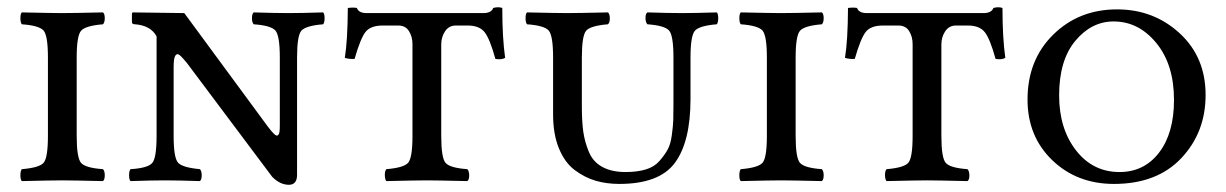

<svg xmlns="http://www.w3.org/2000/svg" viewBox="-20 -496 3372 528"><path d="M190.9 -337.9V-122.1Q190.9 -62 202.9 -48.1Q214.8 -34.2 263.2 -30.8Q268.1 -25.9 268.1 -13.9Q268.1 -2 263.2 2Q177.2 0 151.9 0Q124 0 40 2Q36.1 -2 36.1 -13.9Q36.1 -25.9 40 -30.8Q87.9 -34.7 99.9 -48.3Q111.8 -62 111.8 -122.1V-337.9Q111.8 -397.9 99.9 -411.9Q87.9 -425.8 40 -429.2Q36.1 -434.1 36.1 -446Q36.1 -458 40 -461.9Q126 -460 150.9 -460Q178.7 -460 263.2 -461.9Q268.1 -458 268.1 -446Q268.1 -434.1 263.2 -429.2Q215.3 -425.3 203.1 -411.6Q190.9 -397.9 190.9 -337.9Z M457.5 -122.1Q457.5 -62 469.7 -48.6Q481.9 -35.2 529.8 -30.8Q534.7 -25.9 534.7 -13.9Q534.7 -2 529.8 2Q469.7 0 433.6 0Q398.4 0 338.9 2Q335 -2 335 -13.9Q335 -25.9 338.9 -30.8Q386.7 -33.7 398.7 -47.9Q410.6 -62 410.6 -122.1V-396Q394.5 -425.8 351.6 -429.2Q342.8 -429.2 342.8 -435.1V-459L344.7 -461.9L486.8 -460L715.8 -148.9Q727.1 -133.8 733.9 -127.4Q740.7 -121.1 744.1 -124Q747.6 -127 748.5 -133.1Q749.5 -139.2 749.5 -150.9V-337.9Q749.5 -397.9 737.5 -411.9Q725.6 -425.8 677.7 -429.2Q672.9 -434.1 672.9 -446Q672.9 -458 677.7 -461.9Q737.8 -460 772.9 -460Q809.1 -460 868.7 -461.9Q872.6 -458 872.6 -446Q872.6 -434.1 868.7 -429.2Q820.8 -425.3 808.8 -411.6Q796.9 -397.9 796.9 -337.9V-15.1Q796.9 11.7 774.9 12.2Q750 12.2 728.5 -9.8L493.7 -323.2Q480.5 -339.4 473.6 -344.7Q466.8 -350.1 462.2 -343Q457.5 -335.9 457.5 -312Z M1193.4 -122.1Q1193.4 -62 1205.3 -48.1Q1217.3 -34.2 1265.1 -30.8Q1270 -25.9 1270.3 -13.9Q1270.5 -2 1265.1 2Q1179.2 0 1154.3 0Q1126.5 0 1042.5 2Q1038.6 -2 1038.3 -13.9Q1038.1 -25.9 1042.5 -30.8Q1090.3 -34.7 1102.3 -48.3Q1114.3 -62 1114.3 -122.1V-375Q1114.3 -395 1104.7 -410.4Q1095.2 -425.8 1075.2 -425.8H1032.2Q999 -425.8 985.1 -408Q971.2 -390.1 955.1 -334Q940.9 -333 928.2 -336.9Q936 -383.8 936.5 -474.1Q951.7 -476.1 961.4 -474.1Q966.3 -460 988.3 -460H1309.1Q1331.1 -460 1336.4 -474.1Q1350.6 -478 1361.3 -474.1Q1361.3 -392.1 1369.1 -336.9Q1359.4 -331.1 1342.3 -334Q1327.1 -389.2 1312.7 -407.5Q1298.3 -425.8 1266.1 -425.8H1233.4Q1214.4 -425.8 1203.9 -409.9Q1193.4 -394 1193.4 -374Z M1832 -337.9Q1832 -397.9 1820.1 -411.9Q1808.1 -425.8 1760.3 -429.2Q1755.4 -434.1 1755.1 -446Q1754.9 -458 1760.3 -461.9Q1820.3 -460 1855 -460Q1891.1 -460 1951.2 -461.9Q1955.1 -458 1955.1 -446Q1955.1 -434.1 1951.2 -429.2Q1903.3 -425.3 1891.1 -411.6Q1878.9 -397.9 1878.9 -337.9V-224.1Q1878.9 -106 1835.9 -48.1Q1793 9.8 1683.1 9.8Q1647.9 9.8 1617.9 1Q1587.9 -7.8 1560.5 -28.3Q1533.2 -48.8 1517.1 -87.9Q1501 -127 1501 -181.2V-337.9Q1501 -397.9 1489 -411.9Q1477.1 -425.8 1429.2 -429.2Q1425.3 -434.1 1425.3 -446Q1425.3 -458 1429.2 -461.9Q1515.1 -460 1540 -460Q1567.9 -460 1651.9 -461.9Q1656.7 -458 1657 -446Q1657.2 -434.1 1651.9 -429.2Q1604 -425.3 1592 -411.6Q1580.1 -397.9 1580.1 -337.9V-202.1Q1580.1 -162.1 1584 -134Q1587.9 -106 1599.4 -78.4Q1610.8 -50.8 1636.5 -36.9Q1662.1 -22.9 1700.2 -22.9Q1732.4 -22.9 1755.9 -30Q1779.3 -37.1 1793.2 -53Q1807.1 -68.8 1815.7 -84Q1824.2 -99.1 1827.6 -125Q1831.1 -150.9 1831.5 -166.5Q1832 -182.1 1832 -210.9Z M2168 -337.9V-122.1Q2168 -62 2179.9 -48.1Q2191.9 -34.2 2240.2 -30.8Q2245.1 -25.9 2245.1 -13.9Q2245.1 -2 2240.2 2Q2154.3 0 2128.9 0Q2101.1 0 2017.1 2Q2013.2 -2 2013.2 -13.9Q2013.2 -25.9 2017.1 -30.8Q2064.9 -34.7 2076.9 -48.3Q2088.9 -62 2088.9 -122.1V-337.9Q2088.9 -397.9 2076.9 -411.9Q2064.9 -425.8 2017.1 -429.2Q2013.2 -434.1 2013.2 -446Q2013.2 -458 2017.1 -461.9Q2103 -460 2127.9 -460Q2155.8 -460 2240.2 -461.9Q2245.1 -458 2245.1 -446Q2245.1 -434.1 2240.2 -429.2Q2192.4 -425.3 2180.2 -411.6Q2168 -397.9 2168 -337.9Z M2568.8 -122.1Q2568.8 -62 2580.8 -48.1Q2592.8 -34.2 2640.6 -30.8Q2645.5 -25.9 2645.8 -13.9Q2646 -2 2640.6 2Q2554.7 0 2529.8 0Q2502 0 2418 2Q2414.1 -2 2413.8 -13.9Q2413.6 -25.9 2418 -30.8Q2465.8 -34.7 2477.8 -48.3Q2489.7 -62 2489.7 -122.1V-375Q2489.7 -395 2480.2 -410.4Q2470.7 -425.8 2450.7 -425.8H2407.7Q2374.5 -425.8 2360.6 -408Q2346.7 -390.1 2330.6 -334Q2316.4 -333 2303.7 -336.9Q2311.5 -383.8 2312 -474.1Q2327.1 -476.1 2336.9 -474.1Q2341.8 -460 2363.8 -460H2684.6Q2706.5 -460 2711.9 -474.1Q2726.1 -478 2736.8 -474.1Q2736.8 -392.1 2744.6 -336.9Q2734.9 -331.1 2717.8 -334Q2702.6 -389.2 2688.2 -407.5Q2673.8 -425.8 2641.6 -425.8H2608.9Q2589.8 -425.8 2579.3 -409.9Q2568.8 -394 2568.8 -374Z M3042.5 -437Q2981.4 -437 2937 -383.5Q2892.6 -330.1 2892.6 -233.9Q2892.6 -142.1 2939 -82.5Q2985.4 -22.9 3058.6 -22.9Q3126.5 -22.9 3167.5 -76.4Q3208.5 -129.9 3208.5 -221.2Q3208.5 -318.4 3159.9 -377.7Q3111.3 -437 3042.5 -437ZM3295.4 -234.9Q3295.4 -131.8 3228.5 -61Q3161.6 9.8 3043.5 9.8Q2941.4 9.8 2873.5 -55.7Q2805.7 -121.1 2805.7 -222.2Q2805.7 -331.1 2876.2 -400.6Q2946.8 -470.2 3051.8 -470.2Q3152.8 -470.2 3224.1 -404.5Q3295.4 -338.9 3295.4 -234.9Z"/></svg>

Font: Linux Libertine Capitals
Style: Small Caps
Weight: 400
Designer: Philipp H. Poll
Foundry: Philipp H. Poll
Version: Version 5.1.3